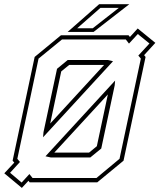

<svg xmlns="http://www.w3.org/2000/svg" viewBox="-40 -868 759 914"><path d="M64 26.5 -19.5 -43 28 -94 20 -103 125 -597 250 -700H572L578.5 -692L615.5 -732.5L699.5 -664L646 -605.5L653 -597L548 -103L423 0H101L95.5 -7.5ZM63 1 100 -39.5 115 -20.5H419L529 -112L630.5 -589L618.5 -603.5L671.5 -661L616 -706L574 -660.5L559 -680H255L143.5 -589L42.5 -112L55 -97L8 -45.5ZM165 -214.5 167 -238.5 231.5 -540.5 282.5 -582.5H473L498 -576.5ZM199 -280 455.5 -559H289.5L251.5 -528ZM201.5 -118.5 176.5 -124 508 -484.5 506 -461.5 442 -161 390 -118.5ZM218.5 -141.5H384L421 -172L473.5 -418.5ZM282 -716 432 -848H575.5L405.5 -716ZM327.5 -733.5H401.5L525.5 -830.5H438Z"/></svg>

Font: Tourney Condensed ExtraLight
Style: Italic
Weight: 200
Width: 3
Italic angle: -12°
Designer: Tyler Finck
Foundry: Etcetera Type Co
Version: Version 1.010; ttfautohint (v1.8.3)